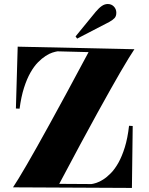

<svg xmlns="http://www.w3.org/2000/svg" viewBox="-20 -923 731 943"><path d="M43.9 -2.9Q64.9 -33.7 112.3 -115.2Q132.3 -149.9 160.2 -199.2Q188 -248.5 225.1 -315.9Q262.2 -383.3 309.3 -470.2Q356.4 -557.1 415 -667L262.2 -670.9Q252.4 -669.4 237.1 -664.6Q221.7 -659.7 203.6 -647.9Q185.5 -636.2 166.3 -616.7Q147 -597.2 129.4 -566.2Q111.8 -535.2 97.9 -491.7Q84 -448.2 76.2 -389.2L58.1 -390.1L66.9 -693.8L640.1 -681.2Q618.7 -649.9 571.3 -568.8Q551.3 -534.2 523.4 -484.9Q495.6 -435.5 458.7 -368.7Q421.9 -301.8 375.2 -215.3Q328.6 -128.9 271 -20L429.2 -19Q438 -20 453.4 -24.9Q468.8 -29.8 486.8 -41.3Q504.9 -52.7 524.4 -72.5Q543.9 -92.3 561.5 -123.5Q579.1 -154.8 593 -199.5Q606.9 -244.1 613.8 -305.2L631.8 -304.2L627.9 0ZM358.9 -733.4 351.1 -744.1 450.2 -865.2Q465.8 -883.8 480 -893.6Q494.1 -903.3 509.3 -903.3Q527.3 -903.3 539.3 -890.9Q551.3 -878.4 551.3 -860.4Q551.3 -843.3 542.5 -834Q533.7 -824.7 517.1 -815.4Z"/></svg>

Font: Purple Purse
Style: Regular
Weight: 400
Designer: Astigmatic (AOETI)
Foundry: Astigmatic (AOETI)
Version: Version 1.000